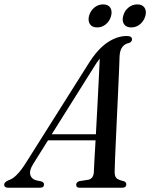

<svg xmlns="http://www.w3.org/2000/svg" viewBox="-64 -876 701 896"><path d="M91 -111Q71 -79 77.8 -58.8Q84.5 -38.5 109 -33.5L129 -29.5Q141.5 -25 141.5 -15.5Q141.5 0 122.5 0H-25.5Q-44.5 0 -44.5 -14.5Q-44.5 -26 -24 -35Q12.5 -45 57.5 -117L345.5 -573.5Q389.5 -645 435.5 -676.5Q481.5 -708 527.5 -708Q552 -708 552 -692.5Q552 -681 538.5 -675.5Q519 -672 507.2 -657Q495.5 -642 494 -613.5Q493.5 -594 491.8 -552.2Q490 -510.5 487.5 -455.5Q485 -400.5 482.2 -341.5Q479.5 -282.5 477 -228Q474.5 -173.5 472.8 -132.5Q471 -91.5 471 -74Q471 -55 478.2 -46Q485.5 -37 515 -30Q525.5 -25.5 525.5 -15.5Q525 0 507 0H306.5Q291.5 0 291.5 -14Q291.5 -25 305.5 -30.5L349.5 -37.5Q372.5 -43.5 374 -73.5Q374.5 -92.5 376.8 -131.8Q379 -171 382 -221H160ZM369 -554.5 177.5 -249.5H383.5Q387 -312 390.5 -379.8Q394 -447.5 397 -506.8Q400 -566 401.5 -602.5Q395 -594.5 387 -583Q379 -571.5 369 -554.5ZM389 -748Q366 -748 355.8 -763.2Q345.5 -778.5 351.5 -802Q358 -825.5 376 -840.5Q394 -855.5 417 -855.5Q440.5 -855.5 450.5 -840.5Q460.5 -825.5 454.5 -802Q448.5 -778.5 430.5 -763.2Q412.5 -748 389 -748ZM548.5 -748Q525 -748 514.8 -763.2Q504.5 -778.5 511 -802Q517 -825.5 535.2 -840.5Q553.5 -855.5 576.5 -855.5Q600 -855.5 610.2 -840.5Q620.5 -825.5 614.5 -802Q608 -778.5 590 -763.2Q572 -748 548.5 -748Z"/></svg>

Font: Fraunces 144pt S050
Style: Italic
Weight: 400
Italic angle: -16°
Version: Version 1.000; ttfautohint (v1.8.3)